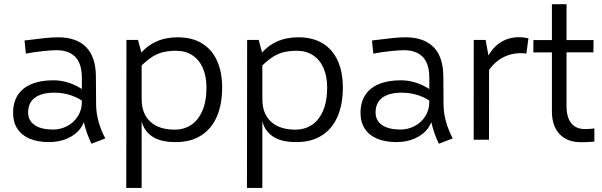

<svg xmlns="http://www.w3.org/2000/svg" viewBox="-20 -666 2868 915"><path d="M415.8 19Q370.1 -76.9 370.1 -167.5V-294.9Q370.1 -363 338.6 -394.9Q307.1 -426.8 249.5 -426.8Q226.2 -426.8 183.1 -422.2Q140 -417.6 103.3 -410.4L96.9 -473.1Q160.4 -481.3 196 -484.8Q231.7 -488.3 255.9 -488.3Q344.6 -488.3 390.6 -441.4Q436.5 -394.5 437 -301.8L438 -168.5Q438.5 -89.2 481.7 -6.3ZM213.6 11.2Q160.6 11.2 122.1 -4.8Q83.6 -20.9 63 -52.1Q42.4 -83.3 42.4 -128.1Q42.4 -178.5 65 -213.2Q87.6 -247.9 130.7 -265.7Q173.8 -283.4 234.4 -283.4Q273.3 -283.4 311.1 -270.5Q348.9 -257.6 384.3 -232.2L385.7 -174.8Q359.3 -197.6 320.6 -211Q282 -224.4 239.3 -224.4Q178.7 -224.4 146.2 -200.2Q113.6 -176 114.1 -128.8Q114.5 -90.7 145.8 -69.6Q177 -48.6 233.2 -48.6Q268.9 -48.6 300.5 -65.3Q332 -82 351.1 -112.2Q370.1 -142.5 370.1 -180.2L385.3 -117.7Q385.3 -83.1 363.1 -53.5Q340.9 -23.9 301.6 -6.3Q262.3 11.2 213.6 11.2Z M817.1 11.2Q751.6 11.2 713.7 -10.5Q675.8 -32.2 660.3 -71.5Q644.8 -110.8 645.8 -171.9L655 -239.5L655.2 -193.1Q655.2 -124 696.3 -86.1Q737.4 -48.1 813.2 -48.1Q855.6 -48.1 889.7 -69.8Q923.8 -91.6 943.8 -136.7Q963.9 -181.9 963.9 -249.5Q963.9 -301.5 946.9 -341Q929.9 -380.5 897.1 -402.3Q864.3 -424.1 817.9 -424.1Q779.2 -423.7 751.2 -415.8Q723.3 -408 697.4 -389.8Q671.5 -371.6 639.3 -338.4L644.4 -404.1Q676.5 -445.7 722.7 -467Q768.8 -488.3 826.8 -488.3Q895.5 -488.3 943.1 -459.1Q990.6 -429.9 1014.6 -376Q1038.7 -322 1038.7 -248.5Q1038.7 -168.9 1013.5 -110.6Q988.3 -52.2 938.6 -20.5Q888.9 11.2 817.1 11.2ZM582.6 -475.6H637.7L657.5 -401.4L655 -362.8V229.5H581.7Z M1392.3 11.2Q1326.8 11.2 1288.9 -10.5Q1251 -32.2 1235.5 -71.5Q1220 -110.8 1220.9 -171.9L1230.2 -239.5L1230.3 -193.1Q1230.3 -124 1271.5 -86.1Q1312.6 -48.1 1388.4 -48.1Q1430.8 -48.1 1464.9 -69.8Q1499 -91.6 1519 -136.7Q1539.1 -181.9 1539.1 -249.5Q1539.1 -301.5 1522.1 -341Q1505.1 -380.5 1472.3 -402.3Q1439.5 -424.1 1393.1 -424.1Q1354.4 -423.7 1326.4 -415.8Q1298.5 -408 1272.6 -389.8Q1246.7 -371.6 1214.5 -338.4L1219.6 -404.1Q1251.7 -445.7 1297.9 -467Q1344 -488.3 1402 -488.3Q1470.7 -488.3 1518.2 -459.1Q1565.8 -429.9 1589.8 -376Q1613.9 -322 1613.9 -248.5Q1613.9 -168.9 1588.7 -110.6Q1563.5 -52.2 1513.8 -20.5Q1464.1 11.2 1392.3 11.2ZM1157.8 -475.6H1212.9L1232.7 -401.4L1230.2 -362.8V229.5H1156.9Z M2071.5 19Q2025.9 -76.9 2025.9 -167.5V-294.9Q2025.9 -363 1994.4 -394.9Q1962.9 -426.8 1905.3 -426.8Q1882 -426.8 1838.9 -422.2Q1795.8 -417.6 1759 -410.4L1752.7 -473.1Q1816.2 -481.3 1851.8 -484.8Q1887.5 -488.3 1911.6 -488.3Q2000.4 -488.3 2046.3 -441.4Q2092.3 -394.5 2092.8 -301.8L2093.8 -168.5Q2094.2 -89.2 2137.5 -6.3ZM1869.4 11.2Q1816.4 11.2 1777.9 -4.8Q1739.4 -20.9 1718.8 -52.1Q1698.1 -83.3 1698.1 -128.1Q1698.1 -178.5 1720.8 -213.2Q1743.4 -247.9 1786.5 -265.7Q1829.6 -283.4 1890.1 -283.4Q1929.1 -283.4 1966.9 -270.5Q2004.6 -257.6 2040 -232.2L2041.5 -174.8Q2015 -197.6 1976.4 -211Q1937.7 -224.4 1895 -224.4Q1834.5 -224.4 1801.9 -200.2Q1769.4 -176 1769.9 -128.8Q1770.3 -90.7 1801.5 -69.6Q1832.8 -48.6 1888.9 -48.6Q1924.7 -48.6 1956.2 -65.3Q1987.8 -82 2006.8 -112.2Q2025.9 -142.5 2025.9 -180.2L2041 -117.7Q2041 -83.1 2018.9 -53.5Q1996.7 -23.9 1957.4 -6.3Q1918.1 11.2 1869.4 11.2Z M2237.7 -475.6H2294.4L2310.7 -384.6L2310.4 0H2237.4ZM2295.5 -378.4Q2325.6 -444.3 2377.9 -471.3Q2430.2 -498.3 2498.3 -483.4L2488.6 -410.9Q2428.3 -418.3 2379.3 -393.4Q2330.2 -368.4 2299.2 -314.7Z M2748 11.7Q2702.1 11.7 2671.2 -7.1Q2640.3 -26 2625.2 -58.7Q2610.2 -91.4 2610.2 -133.3V-646H2679.9V-159.5Q2679.9 -107.8 2702 -79.3Q2724.1 -50.9 2768.1 -50.9Q2791.6 -50.9 2812.5 -54V8.8Q2780.2 11.7 2748 11.7ZM2808.5 -475.2 2808.2 -416.5 2521.7 -416.4 2522 -475.1Z"/></svg>

Font: DavidDev Light
Style: Regular
Weight: 300
Designer: David.dev
Foundry: David.dev
Version: Version 1.001;FEAKit 1.0